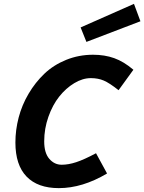

<svg xmlns="http://www.w3.org/2000/svg" viewBox="-20 -951 741 986"><path d="M394 -810.1 668 -931.2 701.2 -841.8 423.8 -735.8ZM282.2 15.1Q173.8 15.1 116.5 -44.2Q59.1 -103.5 59.1 -219.2Q59.1 -283.7 75.9 -347.9Q92.8 -412.1 127 -470Q161.1 -527.8 208 -572.5Q254.9 -617.2 319.8 -643.6Q384.8 -669.9 458 -669.9Q517.6 -669.9 566.7 -652.3Q615.7 -634.8 665 -592.8L588.9 -487.8Q542 -524.9 512.7 -537.4Q483.4 -549.8 446.8 -549.8Q404.3 -549.8 361.3 -523.9Q318.4 -498 284.2 -455.1Q250 -412.1 228.5 -351.1Q207 -290 207 -225.1Q207 -165.5 233.2 -135.3Q259.3 -105 296.9 -105Q331.5 -105 371.6 -118.2Q411.6 -131.3 473.1 -164.1L529.8 -60.1Q403.3 15.1 282.2 15.1Z"/></svg>

Font: IntelOne Mono Bold
Style: Italic
Weight: 700
Italic angle: -16°
Designer: Fred Shallcrass
Foundry: Frere-Jones Type LLC
Version: Version 1.200;hotconv 1.1.0;makeotfexe 2.6.0;FJTRelease1.2